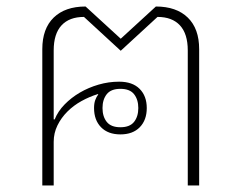

<svg xmlns="http://www.w3.org/2000/svg" viewBox="-20 -570 742 590"><path d="M110 -419Q110 -482 145 -516Q180 -550 243 -550L351 -451L459 -550Q522 -550 557 -516Q592 -482 592 -419V0H557V-415Q557 -466 533 -492Q509 -518 464 -518L351 -414L238 -518Q193 -518 169 -492Q145 -466 145 -415V-203H148Q158 -228 178.5 -249Q199 -270 225.5 -285.5Q252 -301 283 -310Q314 -319 346 -319Q387 -319 409 -297Q431 -275 431 -238Q431 -201 409.5 -179Q388 -157 350 -157Q312 -157 290.5 -179Q269 -201 269 -238Q269 -252 272.5 -262Q276 -272 282 -280L281 -281Q255 -273 230.5 -259.5Q206 -246 187 -227Q168 -208 156.5 -184.5Q145 -161 145 -134V0H110ZM350 -179Q379 -179 392 -195.5Q405 -212 405 -238Q405 -264 392 -280.5Q379 -297 350 -297Q321 -297 308 -280.5Q295 -264 295 -238Q295 -212 308 -195.5Q321 -179 350 -179Z"/></svg>

Font: IBM Plex Sans Thai Looped ExtraLight
Style: Regular
Weight: 200
Designer: Mike Abbink, Paul van der Laan, Pieter van Rosmalen, Ben Mitchell, Mark Frömberg
Foundry: Bold Monday
Version: Version 1.0